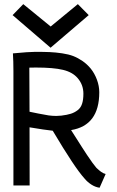

<svg xmlns="http://www.w3.org/2000/svg" viewBox="-20 -883 558 914"><path d="M220.7 -655.8 40 -811 90.8 -863.3 221.2 -756.8 350.6 -863.3 402.3 -811ZM318.4 -263.7Q321.3 -259.3 341.8 -227.1Q362.3 -194.8 370.4 -182.1Q378.4 -169.4 394 -145.8Q409.7 -122.1 420.2 -107.9Q430.7 -93.8 438.5 -84.5Q439.5 -83.5 444.3 -79.1Q449.2 -74.7 452.4 -72Q455.6 -69.3 460.7 -65.4Q465.8 -61.5 471.4 -58.8Q477.1 -56.2 482.9 -54.7L454.1 10.7Q433.6 7.8 414.8 -4.4Q396 -16.6 382.8 -32.7Q335.9 -84 231 -260.7Q193.4 -264.6 120.6 -276.9L121.1 0H43.9V-543.5Q43.9 -591.8 41.5 -628.9Q118.2 -636.2 147.9 -636.2Q189.5 -636.2 217 -635Q244.6 -633.8 275.9 -629.2Q307.1 -624.5 329.1 -616Q351.1 -607.4 372.8 -592.5Q394.5 -577.6 412.1 -556.2Q430.2 -533.7 441.4 -503.7Q452.6 -473.6 452.6 -443.8Q452.6 -285.6 318.4 -263.7ZM377 -437Q377 -480 349.1 -511.7Q325.2 -539.6 279.8 -550.5Q234.4 -561.5 150.4 -561.5Q133.8 -561.5 119.6 -561L120.6 -351.1Q132.8 -348.6 162.6 -342.5Q192.4 -336.4 210.9 -333.7Q229.5 -331.1 247.6 -331.1Q259.8 -331.1 271.5 -332.5Q299.8 -335.9 317.4 -341.6Q335 -347.2 349.6 -358.4Q364.3 -369.6 370.6 -388.7Q377 -407.7 377 -437Z"/></svg>

Font: Fantasque Sans Mono
Style: Regular
Weight: 400
Monospace: yes
Designer: Jany Belluz
Version: Version 1.8.0 ; ttfautohint (v1.8.2)